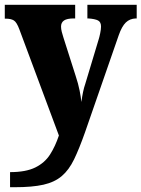

<svg xmlns="http://www.w3.org/2000/svg" viewBox="-22 -556 591 802"><path d="M20 163Q86 163 125.5 143.5Q165 124 187 89.5Q209 55 224 10L59 -433Q48 -463 36 -470.5Q24 -478 3 -478H-2V-536H292V-479H287Q258 -479 245.5 -470.5Q233 -462 233 -445Q233 -435 236 -423Q239 -411 243 -399L294 -239Q305 -206 310.5 -178Q316 -150 318 -130Q321 -153 325 -172Q329 -191 334 -205L390 -391Q393 -400 396.5 -417Q400 -434 400 -445Q400 -464 387.5 -470.5Q375 -477 347 -479H343V-536H549V-479H545Q520 -478 503.5 -462Q487 -446 474 -409L333 -3Q309 65 287.5 109.5Q266 154 236 179.5Q206 205 159.5 215.5Q113 226 40 226H20Z"/></svg>

Font: Noto Serif Armenian SemiCondensed ExtraBold
Style: Regular
Weight: 800
Width: 4
Designer: Monotype Design Team
Foundry: Monotype Imaging Inc.
Version: Version 2.008; ttfautohint (v1.8.4.7-5d5b)